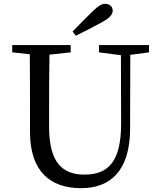

<svg xmlns="http://www.w3.org/2000/svg" viewBox="-20 -969 838 1005"><path d="M377 -782C423 -804 470 -829 516 -854C556 -876 570 -895 570 -913C570 -935 553 -949 531 -949C512 -949 494 -938 463 -908C429 -875 395 -840 360 -804ZM760 -733H498V-695L613 -680L614 -323C614 -127 550 -55 422 -55C309 -55 237 -116 237 -304V-394C237 -492 237 -588 239 -683L350 -695V-733H44V-695L136 -685C137 -589 137 -491 137 -394V-279C137 -70 245 16 404 16C555 16 661 -72 661 -297L662 -682L760 -695Z"/></svg>

Font: Noto Serif SC Medium
Style: Regular
Weight: 500
Designer: Ryoko NISHIZUKA 西塚涼子 (kana & ideographs); Frank Grießhammer (Latin, Greek & Cyrillic); Wenlong ZHANG 张文龙 (bopomofo); San
Foundry: Adobe Systems Incorporated
Version: Version 1.001;PS 1.001;hotconv 16.6.54;makeotf.lib2.5.65590